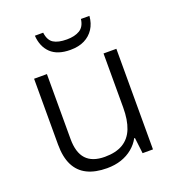

<svg xmlns="http://www.w3.org/2000/svg" viewBox="-135 -839 872 956"><g transform="rotate(-20 301.5 -361.5)"><path d="M516 -533V0H461L451 -84H447Q432 -56 406 -34.5Q380 -13 346 -1.5Q312 10 270 10Q208 10 165.5 -11Q123 -32 101.5 -75Q80 -118 80 -184V-533H148V-189Q148 -117 180.5 -82Q213 -47 279 -47Q338 -47 375.5 -69.5Q413 -92 430.5 -136.5Q448 -181 448 -247V-533ZM446 -733Q443 -694 424.5 -665.5Q406 -637 375 -621.5Q344 -606 300 -606Q232 -606 196.5 -640Q161 -674 157 -733H201Q206 -692 230.5 -676.5Q255 -661 301 -661Q343 -661 369.5 -677Q396 -693 401 -733Z"/></g></svg>

Font: Noto Sans Oriya Light
Style: Regular
Weight: 300
Version: Version 2.003